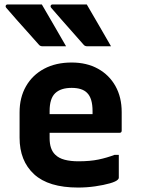

<svg xmlns="http://www.w3.org/2000/svg" viewBox="-20 -831 640 863"><path d="M168 -811Q196 -763 223 -716.5Q250 -670 277 -623H171Q160 -623 154 -631Q125 -664 101 -690.5Q77 -717 55 -742Q33 -767 8 -796Q4 -801 6 -806Q8 -811 15 -811ZM370 -811Q398 -763 425 -716.5Q452 -670 479 -623H372Q361 -623 355 -631Q326 -664 302.5 -690.5Q279 -717 257 -742Q235 -767 210 -796Q206 -801 208 -806Q210 -811 217 -811ZM302 -550Q370 -550 420.5 -522Q471 -494 499 -444Q527 -394 527 -327V-244Q527 -234 517 -234H203V-210Q203 -160 228 -136Q244 -120 270.5 -113Q297 -106 332 -106Q385 -106 423 -114Q461 -122 495 -135H514V-32Q514 -28 510 -24Q502 -15 474 -7Q446 1 408 6.5Q370 12 331 12Q198 12 133 -48Q68 -108 68 -212V-326Q68 -393 97 -443.5Q126 -494 178.5 -522Q231 -550 302 -550ZM302 -436Q253 -436 228 -412Q203 -388 203 -332V-318H396V-332Q396 -390 371 -414Q349 -436 302 -436Z"/></svg>

Font: Recursive Sn Lnr St
Style: Bold
Weight: 700
Version: Version 1.079;hotconv 1.0.112;makeotfexe 2.5.65598; ttfautoh